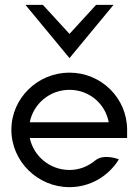

<svg xmlns="http://www.w3.org/2000/svg" viewBox="-20 -762 575 793"><path d="M85 -742 267 -522 449 -742H377L267 -622L157 -742ZM103 -192H505V-226C505 -357 398 -462 267 -462C136 -462 27 -357 27 -226C27 -95 136 11 267 11C353 11 429 -35 471 -104C471 -104 409 -129 373 -99C344 -75 308 -60 267 -60C187 -60 119 -116 103 -192ZM429 -257H103C118 -334 186 -391 267 -391C348 -391 415 -334 429 -257Z"/></svg>

Font: Charger
Style: Regular
Weight: 400
Designer: Jasper
Foundry: Cannot Into Space Fonts
Version: Version 0.98